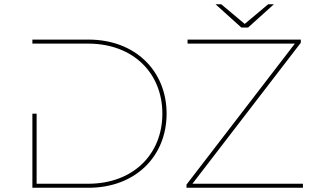

<svg xmlns="http://www.w3.org/2000/svg" viewBox="-20 -887 1501 907"><path d="M133 -350V0H398C619 0 767 -148 767 -350C767 -552 619 -700 398 -700H133V-681H396C610 -681 747 -541 747 -350C747 -159 610 -19 396 -19H153V-350ZM1411 0V-19H889L1401 -685V-700H866V-681H1373L861 -15V0ZM1152 -757 1274 -867H1247L1136 -774L1025 -867H998L1120 -757Z"/></svg>

Font: Montserrat-Alt1 Thin
Style: Regular
Weight: 100
Designer: Differentunic
Foundry: Differentunic
Version: Version 7.222